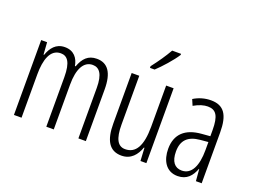

<svg xmlns="http://www.w3.org/2000/svg" viewBox="-114 -1018 1696 1282"><g transform="rotate(20 734.0 -377.5)"><path d="M461 -542C399 -542 366 -506 344 -446H339C330 -499 299 -542 234 -542C170 -542 138 -497 120 -446H116L110 -532H68V0H122V-309C122 -409 147 -494 222 -494C268 -494 298 -460 298 -352V0H351V-319C351 -429 385 -494 449 -494C496 -494 526 -457 526 -359V0H579V-367C579 -487 538 -542 461 -542Z M977 -757V-765H914C886 -716 855 -671 814 -618V-606H847C887 -643 948 -711 977 -757ZM1009 -532H956V-240C956 -103 918 -39 843 -39C791 -39 765 -84 765 -185V-532H711V-173C711 -56 747 10 834 10C902 10 939 -37 958 -92H962L967 0H1009Z M1272 -542C1230 -542 1187 -530 1150 -507L1168 -465C1206 -487 1239 -496 1266 -496C1325 -496 1349 -459 1349 -358V-315L1288 -310C1176 -301 1113 -245 1113 -140C1113 -61 1149 10 1233 10C1299 10 1332 -31 1352 -84H1354L1361 0H1402V-360C1402 -485 1365 -542 1272 -542ZM1294 -269 1350 -274V-216C1350 -106 1317 -34 1247 -34C1197 -34 1168 -70 1168 -141C1168 -220 1208 -261 1294 -269Z"/></g></svg>

Font: Noto Sans Lao Looped ExtraCondensed Light
Style: Regular
Weight: 300
Width: 2
Designer: Mark Frömberg, Ben Mitchell
Foundry: The Fontpad Ltd
Version: Version 1.002